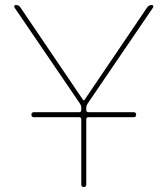

<svg xmlns="http://www.w3.org/2000/svg" viewBox="-20 -750 670 770"><path d="M301 -334 38 -720Q36 -723 37.5 -726.5Q39 -730 43 -730Q56 -730 62 -720L314 -348H316H318L570 -720Q577 -730 589 -730Q593 -730 594.5 -726.5Q596 -723 594 -720L331 -334Q326 -326 326 -318V-309Q326 -300 335 -300H516Q526 -300 526 -290Q526 -280 516 -280H335Q326 -280 326 -271V-10Q326 0 316 0Q306 0 306 -10V-271Q306 -280 297 -280H116Q106 -280 106 -290Q106 -300 116 -300H297Q306 -300 306 -309V-318Q306 -326 301 -334Z"/></svg>

Font: Rounded Mplus 1c Thin
Style: Regular
Weight: 250
Version: Version 1.059.20150529